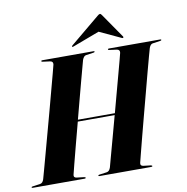

<svg xmlns="http://www.w3.org/2000/svg" viewBox="-111 -993 1056 1084"><g transform="rotate(-10 417.0 -450.5)"><path d="M229 -33.5Q224.5 -16.5 243 -14L285.5 -9Q293.5 -7.5 293.5 -4Q293.5 0 286.5 0H-10.5Q-16.5 0 -16.5 -3.5Q-16.5 -7.5 -10 -8L33 -14Q49 -16 55.5 -37.5Q59 -49.5 69.2 -86.8Q79.5 -124 94 -177.5Q108.5 -231 125.2 -292.2Q142 -353.5 158.5 -414.8Q175 -476 189 -528.8Q203 -581.5 212.8 -617.8Q222.5 -654 225 -665Q228 -683.5 209.5 -686L167.5 -691.5Q161 -692 161 -696Q161 -700 167 -700H461Q466.5 -700 466.5 -697Q466.5 -693 460 -692L415.5 -685.5Q402.5 -683.5 394.5 -662.5Q392 -653 383.5 -622Q375 -591 362.8 -545.2Q350.5 -499.5 336.2 -445Q322 -390.5 307 -334.5H519Q534 -390.5 548.8 -445.2Q563.5 -500 576 -546Q588.5 -592 596.8 -623.5Q605 -655 607.5 -665Q610.5 -683.5 591.5 -686L549.5 -691.5Q543 -692 543 -696Q543 -700 549.5 -700H843.5Q849 -700 849 -697Q849 -693 842.5 -692L797.5 -685.5Q784.5 -683.5 777 -662.5Q774 -652 764 -616Q754 -580 740 -527Q726 -474 709.8 -412.5Q693.5 -351 677.2 -289.5Q661 -228 647 -174.2Q633 -120.5 623.5 -83Q614 -45.5 611 -33.5Q607 -16.5 625.5 -14L667.5 -9Q675.5 -7.5 675.5 -4Q675.5 0 668.5 0H371.5Q366 0 366 -3.5Q366 -7.5 372.5 -8L415.5 -14Q431 -16 438 -37.5Q441.5 -50.5 453.2 -93.5Q465 -136.5 481.5 -197Q498 -257.5 516 -324H304.5Q286.5 -257 270.5 -195.2Q254.5 -133.5 243.2 -90Q232 -46.5 229 -33.5ZM355 -746Q348.5 -743.5 346.5 -745.5Q344.5 -748 349 -752.5L518.5 -893Q527.5 -901 532.5 -901Q538 -901 543 -893L640 -752.5Q643 -748 638.5 -745.5Q636.5 -743.5 631.5 -746L508 -803.5Z"/></g></svg>

Font: Fraunces 144pt S000
Style: Bold Italic
Weight: 700
Italic angle: -16°
Version: Version 1.000; ttfautohint (v1.8.3)